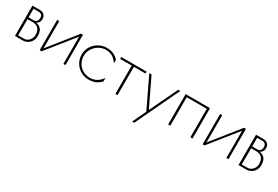

<svg xmlns="http://www.w3.org/2000/svg" viewBox="55 -1364 3577 2469"><g transform="rotate(30 1843.5 -129.5)"><path d="M75 -450H187Q228 -450 251 -425.5Q274 -401 274 -364Q274 -307 225 -285Q278 -276 304 -242Q330 -208 330 -142Q330 -103 311.5 -70.5Q293 -38 260.5 -19Q228 0 189 0H75ZM182 -295Q211 -295 226.5 -312.5Q242 -330 242 -364Q242 -393 226 -408Q210 -423 180 -423H107V-295ZM191 -27Q236 -27 267 -61.5Q298 -96 298 -146Q298 -205 267.5 -236.5Q237 -268 181 -268H107V-27Z M442 -450H473V-45L796 -450H825V0H794V-404L470 0H442Z M937 -225Q937 -288 969 -341.5Q1001 -395 1056.5 -427Q1112 -459 1179 -459Q1235 -459 1275 -441Q1315 -423 1353 -385V-331Q1320 -380 1279.5 -405.5Q1239 -431 1179 -431Q1124 -431 1075.5 -402.5Q1027 -374 998 -326Q969 -278 969 -223Q969 -163 997 -115.5Q1025 -68 1072.5 -41.5Q1120 -15 1175 -15Q1287 -15 1353 -116V-62Q1317 -24 1273.5 -5.5Q1230 13 1175 13Q1110 13 1055.5 -18Q1001 -49 969 -103Q937 -157 937 -225Z M1566 -421H1394V-449H1770V-421H1598V0H1566Z M2025 -1 1810 -450H1844L2042 -37L2239 -450H2270L1961 200H1930Z M2350 -450H2712V0H2680V-422H2382V0H2350Z M2862 -450H2893V-45L3216 -450H3245V0H3214V-404L2890 0H2862Z M3395 -450H3507Q3548 -450 3571 -425.5Q3594 -401 3594 -364Q3594 -307 3545 -285Q3598 -276 3624 -242Q3650 -208 3650 -142Q3650 -103 3631.5 -70.5Q3613 -38 3580.5 -19Q3548 0 3509 0H3395ZM3502 -295Q3531 -295 3546.5 -312.5Q3562 -330 3562 -364Q3562 -393 3546 -408Q3530 -423 3500 -423H3427V-295ZM3511 -27Q3556 -27 3587 -61.5Q3618 -96 3618 -146Q3618 -205 3587.5 -236.5Q3557 -268 3501 -268H3427V-27Z"/></g></svg>

Font: Poiret One
Style: Regular
Weight: 400
Designer: Denis Masharov (denis.masharov@gmail.com), Cyreal (Charset Expansion)
Foundry: Denis Masharov
Version: Version 1.101